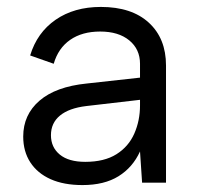

<svg xmlns="http://www.w3.org/2000/svg" viewBox="-20 -527 568 554"><path d="M390 0 384 -90Q363 -44 322 -18.5Q281 7 218 7Q164 7 126 -10Q88 -27 67.5 -58.5Q47 -90 47 -133Q47 -196 94 -236.5Q141 -277 230 -286L384 -303V-343Q384 -385 353 -410.5Q322 -436 269 -436Q217 -436 182.5 -412Q148 -388 135 -343L67 -367Q87 -433 140.5 -470Q194 -507 271 -507Q360 -507 409.5 -461.5Q459 -416 459 -338V0ZM384 -239 229 -221Q179 -215 153 -193.5Q127 -172 127 -137Q127 -102 152.5 -81Q178 -60 226 -60Q281 -60 316 -82Q351 -104 367.5 -141.5Q384 -179 384 -223Z"/></svg>

Font: Albert Sans
Style: Regular
Weight: 400
Designer: Andreas Rasmussen
Foundry: a.Foundry
Version: Version 1.025